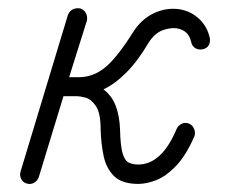

<svg xmlns="http://www.w3.org/2000/svg" viewBox="-20 -441 570 475"><path d="M322 14Q282 14 262.5 -5Q243 -24 236.5 -54.5Q230 -85 229 -120Q229 -162 217 -179Q205 -196 191.5 -199.5Q178 -203 171 -203H137L76 -3Q73 6 64.5 11Q56 16 46 13Q36 10 32 1Q28 -8 31 -17L148 -404Q152 -414 160.5 -418Q169 -422 179 -420Q188 -417 192.5 -408.5Q197 -400 195 -390L151 -250H175Q211 -250 240.5 -274.5Q270 -299 309 -361Q329 -393 360 -408Q391 -423 425 -418Q453 -413 473 -394Q493 -375 499 -347Q501 -338 496.5 -329.5Q492 -321 481 -319Q471 -317 463 -322Q455 -327 453 -337Q447 -366 417 -371Q401 -373 382 -366Q363 -359 348 -336Q321 -290 292.5 -261.5Q264 -233 236 -220Q257 -204 266.5 -178.5Q276 -153 277 -120Q278 -79 283.5 -61Q289 -43 299 -38.5Q309 -34 322 -34Q380 -34 417 -122Q421 -131 430 -135Q439 -139 448 -135Q457 -131 460.5 -121.5Q464 -112 461 -104Q440 -56 415.5 -30.5Q391 -5 367 4.5Q343 14 322 14Z"/></svg>

Font: Zen Kurenaido
Style: ARC
Weight: 400
Designer: Yoshimichi Ohira
Foundry: Positype
Version: Version 1.001